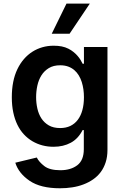

<svg xmlns="http://www.w3.org/2000/svg" viewBox="-20 -799 665 1035"><path d="M43.7 -274.5Q43.7 -364 73.9 -426.5Q88.8 -457.4 109.4 -481Q130 -504.6 155 -520.4Q180 -536.2 208.8 -544.4Q237.6 -552.6 268.8 -552.6Q293.3 -552.6 312.9 -548.7Q332.4 -544.7 348.4 -536.6Q364 -528.8 376.2 -518.8Q388.5 -508.9 397.9 -498Q407.3 -487.2 414.1 -476.2Q420.8 -465.2 425.4 -455.3H432.5V-545.5H559.3V8.9Q559.3 45.8 549.7 75.6Q540.1 105.5 523.1 128.4Q506 151.3 482.2 167.8Q458.5 184.3 430 195.1Q401.6 206 369.5 210.9Q337.4 215.9 303.3 215.9Q199.2 215.9 139.9 175.8Q80.3 135.3 62.5 78.1L178.3 50.1Q190 73.9 218.8 96.2Q247.5 118.6 305.4 118.6Q360.8 118.6 396.3 92Q431.8 65.3 431.8 5.3V-98H425.4Q401.6 -51.1 361.5 -29.5Q321.4 -7.8 268.5 -7.8Q206 -7.8 154.8 -37.6Q129.3 -52.6 108.7 -74.8Q88.1 -96.9 73.7 -126.6Q59.3 -156.2 51.5 -193.2Q43.7 -230.1 43.7 -274.5ZM174.7 -275.2Q174.7 -243.6 181.5 -213.6Q188.2 -183.6 203.5 -160.3Q218.8 -137.1 243.4 -122.9Q268.1 -108.7 304.3 -108.7Q335.2 -108.7 359 -120Q382.8 -131.4 399.1 -152.9Q415.5 -174.4 424 -205.3Q432.5 -236.2 432.5 -275.2Q432.5 -295.8 429.7 -316.6Q426.8 -337.4 420.8 -356.5Q414.8 -375.7 404.8 -392.2Q394.9 -408.7 380.7 -421Q366.5 -433.2 347.5 -440.2Q328.5 -447.1 304.3 -447.1Q268.1 -447.1 243.3 -432Q218.4 -416.9 203.1 -392.4Q187.9 -367.9 181.3 -337.2Q174.7 -306.5 174.7 -275.2ZM338.4 -779.5H464.1L355.1 -617.2H258.9Z"/></svg>

Font: Inter P Semi Bold
Style: Regular
Weight: 600
Designer: Rasmus Andersson
Foundry: rsms
Version: Version 3.018;git-588b23468